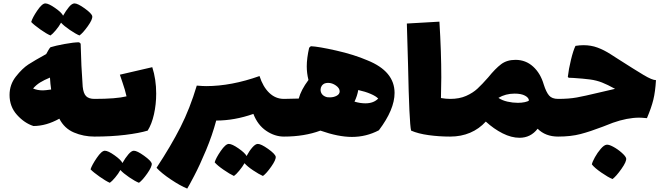

<svg xmlns="http://www.w3.org/2000/svg" viewBox="-20 -766 3899 1126"><path d="M566 -76Q566 -19 559 8Q552 35 534 35Q470 35 413.5 11Q357 -13 328 -70Q251 -27 176 -27Q123 -44 79.5 -92.5Q36 -141 36 -209Q36 -270 73.5 -317.5Q111 -365 146.5 -388Q182 -411 251 -449Q256 -458 263 -470.5Q270 -483 276 -489Q305 -498 359 -508Q413 -518 444 -518L453 -510Q456 -378 465 -258Q469 -218 485 -202Q501 -186 534 -186Q553 -186 559.5 -159Q566 -132 566 -76ZM232 -236Q244 -236 280 -241Q275 -274 273 -311Q239 -297 215.5 -282.5Q192 -268 174 -247Q199 -236 232 -236ZM446 -558Q424 -567 389.5 -590.5Q355 -614 338 -633Q326 -611 307 -588.5Q288 -566 276 -558Q252 -568 215.5 -594Q179 -620 163 -637Q170 -662 198.5 -704Q227 -746 246 -746Q265 -746 303.5 -719Q342 -692 350 -674Q367 -704 384.5 -725Q402 -746 417 -746Q436 -746 477 -716.5Q518 -687 521 -671Q524 -653 495 -612.5Q466 -572 446 -558Z M896 -217Q896 -154 883 -96Q870 -38 846 0Q796 15 714 25Q632 35 534 35Q516 35 509 8Q502 -19 502 -76Q502 -132 508.5 -159Q515 -186 534 -186Q661 -186 722 -201Q713 -241 699 -280.5Q685 -320 683 -328L873 -372Q896 -301 896 -217ZM795 306Q772 297 737.5 273.5Q703 250 686 231Q674 253 655 275.5Q636 298 624 306Q601 296 564 270Q527 244 511 227Q519 202 547.5 160Q576 118 595 118Q614 118 652 145Q690 172 698 190Q715 160 733 139Q751 118 765 118Q784 118 825 147.5Q866 177 870 193Q872 211 843.5 251.5Q815 292 795 306Z M1677 -76Q1677 -19 1669.5 8Q1662 35 1645 35Q1591 35 1541 1Q1491 -33 1466 -98Q1355 -59 1248 -59Q1225 27 1188.5 114.5Q1152 202 1119 265Q1086 328 1078 340Q1038 324 982 286.5Q926 249 898 218Q983 89 1038.5 -20.5Q1094 -130 1134 -264Q1170 -261 1189 -261Q1336 -261 1502 -320Q1522 -257 1559 -221.5Q1596 -186 1645 -186Q1664 -186 1670.5 -159Q1677 -132 1677 -76ZM1597 153Q1599 171 1570.5 211.5Q1542 252 1522 266Q1499 256 1464.5 233Q1430 210 1414 191Q1402 212 1383 235Q1364 258 1352 266Q1328 255 1291 229.5Q1254 204 1239 186Q1246 161 1274.5 119.5Q1303 78 1322 78Q1341 78 1379 104.5Q1417 131 1426 149Q1442 119 1460 98.5Q1478 78 1492 78Q1511 78 1552 107Q1593 136 1597 153Z M2294 -221Q2294 -124 2202 -2Q2128 37 2044 37Q1964 37 1859 0Q1765 35 1645 35Q1627 35 1620 8Q1613 -19 1613 -76Q1613 -132 1619.5 -159Q1626 -186 1645 -186L1732 -188Q1745 -238 1789 -297Q1779 -337 1779 -377Q1779 -424 1793 -486L1803 -495Q1848 -493 1952 -469.5Q2056 -446 2135 -412Q2294 -348 2294 -221ZM1972 -230Q1972 -249 1950 -264.5Q1928 -280 1904 -280Q1895 -280 1885 -277Q1873 -272 1866.5 -262Q1860 -252 1860 -240Q1860 -224 1869.5 -212.5Q1879 -201 1898 -196Q1903 -195 1914 -195Q1937 -195 1954.5 -204.5Q1972 -214 1972 -230ZM2198 -188Q2185 -202 2153.5 -215.5Q2122 -229 2081 -238Q2075 -203 2059 -170Q2092 -160 2123 -160Q2171 -160 2198 -188Z M2652 -76Q2652 -19 2645 8Q2638 35 2620 35Q2555 35 2493.5 26.5Q2432 18 2391 0Q2380 -42 2373 -386L2366 -628L2557 -639Q2568 -461 2568 -312Q2568 -267 2566 -191Q2595 -186 2620 -186Q2639 -186 2645.5 -159Q2652 -132 2652 -76Z M3285 -76Q3285 -19 3278 8Q3271 35 3253 35Q3179 35 3133 -11Q3092 42 3027 42Q2979 42 2927.5 16Q2876 -10 2829 -53Q2790 -10 2737 12.5Q2684 35 2620 35Q2602 35 2595 8Q2588 -19 2588 -76Q2588 -132 2594.5 -159Q2601 -186 2620 -186Q2674 -186 2713.5 -203.5Q2753 -221 2780 -246Q2807 -271 2843 -312Q2885 -364 2919 -389.5Q2953 -415 3003 -415Q3063 -415 3106.5 -375.5Q3150 -336 3169 -270Q3183 -226 3200 -206Q3217 -186 3253 -186Q3272 -186 3278.5 -159Q3285 -132 3285 -76ZM3082 -177Q3081 -193 3059 -205Q3037 -217 2998 -217Q2945 -217 2903 -192Q2925 -177 2956 -170Q2987 -163 3017 -163Q3039 -163 3058 -167Q3077 -171 3082 -177Z M3603 -421Q3703 -357 3754 -326.5Q3805 -296 3827 -296Q3823 -228 3811.5 -181Q3800 -134 3774 -73Q3743 -76 3729 -76Q3659 -76 3574 -46Q3542 -34 3515 -23Q3442 5 3385 20Q3328 35 3253 35Q3235 35 3228 8Q3221 -19 3221 -76Q3221 -132 3227.5 -159Q3234 -186 3253 -186Q3317 -186 3363 -194.5Q3409 -203 3484 -221L3514 -228L3587 -245Q3542 -270 3511 -282Q3478 -295 3440 -300Q3402 -305 3341 -309L3315 -310L3310 -315Q3315 -360 3328.5 -415.5Q3342 -471 3355 -497Q3380 -501 3402 -501Q3446 -501 3484 -487Q3522 -473 3561 -448ZM3451 198Q3454 183 3469 156Q3484 129 3503 107Q3522 85 3536 83Q3549 80 3576 94.5Q3603 109 3626 129.5Q3649 150 3652 162Q3656 180 3624.5 224.5Q3593 269 3572 284Q3547 274 3506.5 246Q3466 218 3451 198Z"/></svg>

Font: Lalezar
Style: Bold
Weight: 700
Designer: Borna Izadpanah
Foundry: Borna Izadpanah
Version: Version 1.003;January 24, 2021;FontCreator 13.0.0.2683 64-bi